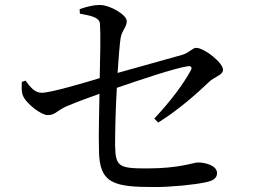

<svg xmlns="http://www.w3.org/2000/svg" viewBox="-20 -776 1040 774"><path d="M618 -282C701 -334 775 -400 823 -446C845 -467 879 -473 879 -495C879 -523 804 -583 771 -583C755 -583 745 -564 715 -555C659 -539 539 -506 454 -482C458 -542 462 -594 466 -621C471 -654 491 -666 491 -691C491 -716 424 -756 382 -756C360 -756 331 -750 301 -739L302 -721C351 -712 381 -705 383 -680C386 -641 384 -542 382 -461C312 -440 184 -402 148 -402C121 -402 103 -423 83 -451L68 -446C67 -424 66 -403 74 -387C88 -357 146 -312 172 -312C202 -312 207 -328 245 -346C282 -362 336 -382 381 -398C380 -331 377 -236 379 -170C380 -34 441 -22 605 -22C670 -22 762 -31 808 -41C835 -46 855 -56 855 -78C855 -108 810 -121 778 -121C758 -121 706 -97 571 -97C458 -97 446 -105 444 -189C444 -248 446 -338 451 -422C539 -452 683 -501 737 -509C751 -511 756 -504 749 -492C719 -436 664 -364 602 -298Z"/></svg>

Font: Source Han Serif JP Medium
Style: Regular
Weight: 500
Designer: Ryoko NISHIZUKA 西塚涼子 (kana & ideographs); Frank Grießhammer (Latin, Greek & Cyrillic); Wenlong ZHANG 张文龙 (bopomofo); San
Foundry: Adobe Systems Incorporated
Version: Version 1.001;PS 1.001;hotconv 16.6.54;makeotf.lib2.5.65590